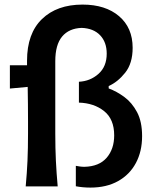

<svg xmlns="http://www.w3.org/2000/svg" viewBox="-20 -828 698 853"><path d="M381.8 5.4Q347.7 5.4 316.9 -0.5V-91.3Q324.2 -89.8 334.2 -88.4Q344.2 -86.9 355 -86.9Q420.4 -88.4 453.9 -127.2Q487.3 -166 487.3 -226.6Q487.3 -298.8 442.4 -334.5Q397.5 -370.1 330.6 -372.1V-464.8Q380.9 -467.3 417.5 -499.8Q454.1 -532.2 454.1 -589.8Q454.1 -640.6 424.8 -671.4Q395.5 -702.1 342.8 -704.1Q286.6 -702.1 256.1 -665.8Q225.6 -629.4 225.6 -556.2V-235.4Q225.6 -168.5 228.3 -113.5Q231 -58.6 236.3 0H94.2Q99.6 -58.6 102.1 -113.5Q104.5 -168.5 104.5 -235.4V-289.1Q104.5 -365.7 103 -441.9L23.9 -434.6V-538.1H100.1V-558.1Q100.1 -679.2 166.5 -743.4Q232.9 -807.6 346.7 -807.6Q448.7 -807.6 509 -756.1Q569.3 -704.6 569.3 -615.7Q569.3 -546.4 536.1 -504.9Q502.9 -463.4 462.9 -445.8V-435.1Q498 -422.4 532.2 -397.2Q566.4 -372.1 588.9 -329.8Q611.3 -287.6 611.3 -223.1Q611.3 -155.3 583.7 -103.8Q556.2 -52.2 504.6 -23.4Q453.1 5.4 381.8 5.4Z"/></svg>

Font: Pinar DS1 SemiBold
Style: Regular
Weight: 600
Designer: Amin Abedi
Version: Version 3.000